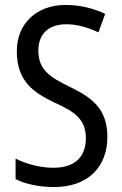

<svg xmlns="http://www.w3.org/2000/svg" viewBox="-20 -745 494 776"><path d="M199 11C334 11 414 -69 414 -192C414 -311 344 -354 260 -395C185 -432 135 -461 135 -540C135 -607 175 -647 249 -647C293 -647 338 -633 378 -614L405 -689C362 -709 309 -725 245 -725C129 -725 48 -651 48 -538C48 -416 116 -371 199 -331C278 -295 327 -266 327 -186C327 -117 289 -67 196 -67C143 -67 86 -82 43 -104V-21C82 -1 140 11 199 11Z"/></svg>

Font: Noto Sans Condensed
Style: Regular
Weight: 400
Width: 3
Designer: Monotype Design Team
Foundry: Monotype Imaging Inc.
Version: Version 2.013